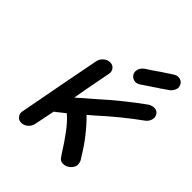

<svg xmlns="http://www.w3.org/2000/svg" viewBox="-214 -902 1044 1044"><g transform="rotate(45 308.0 -379.5)"><path d="M123 11Q103 11 92 -4Q83 -15 83 -28Q83 -33 84 -38Q146 -368 175 -515Q179 -535 196 -549.5Q213 -564 233 -564Q253 -564 264 -550Q273 -539 273 -525Q273 -520 272 -515Q243 -366 230 -290Q277 -330 323 -371Q426 -464 538 -545Q556 -558 576 -559Q596 -559 607 -545Q616 -534 616 -519Q616 -515 615 -511Q611 -490 594 -476Q482 -395 379 -301L344 -271Q425 -191 484 -92L495 -75Q502 -62 502 -47V-40Q498 -21 480.5 -6.5Q463 8 441 8Q423 8 412 -6L400 -23Q322 -148 269 -195L261 -201Q207 -157 205 -157L181 -38Q177 -18 160 -3.5Q143 11 123 11ZM528 -657 525 -655H524Q516 -649 507 -644Q505 -643 505 -642Q502 -640 500 -639Q465 -615 430 -592Q418 -585 406 -585Q399 -585 393 -587Q374 -594 367 -610Q364 -618 364 -625Q364 -630 365 -635Q366 -641 369 -648Q379 -666 398 -677Q412 -686 427 -696Q430 -699 434 -701L452 -713L457 -717Q491 -740 527 -763Q539 -770 551 -770Q557 -770 564 -768Q583 -762 589 -745Q593 -737 593 -728Q593 -725 592 -721Q590 -715 587 -708Q577 -689 559 -679Q544 -669 530 -659Z"/></g></svg>

Font: Bad Comic
Style: Italic
Weight: 400
Italic angle: -11°
Designer: GGBotNet
Foundry: GGBotNet
Version: 0.95